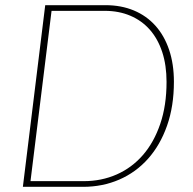

<svg xmlns="http://www.w3.org/2000/svg" viewBox="-20 -723 746 743"><path d="M653 -406.5Q653 -312 626.5 -236.8Q600 -161.5 553 -108.8Q506 -56 441.5 -28Q377 0 301.5 0H68.5L155 -703H388Q449 -703 498 -682.5Q547 -662 581.5 -623.5Q616 -585 634.5 -530Q653 -475 653 -406.5ZM624.5 -406Q624.5 -470.5 607.8 -521.5Q591 -572.5 559.8 -608Q528.5 -643.5 484.2 -662.2Q440 -681 385.5 -681H179.5L98 -22H304Q373 -22 431.8 -48Q490.5 -74 533.2 -123.2Q576 -172.5 600.2 -243.8Q624.5 -315 624.5 -406Z"/></svg>

Font: Lato ExtraLight
Style: Italic
Weight: 275
Italic angle: -7°
Designer: Lukasz Dziedzic with Adam Twardoch and Botio Nikoltchev
Foundry: tyPoland Lukasz Dziedzic
Version: Version 2.015; 2015-08-06; http://www.latofonts.com/